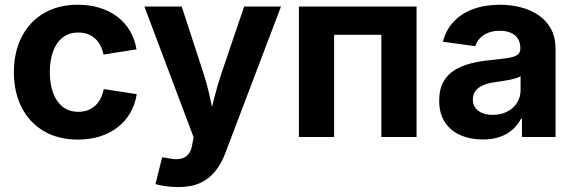

<svg xmlns="http://www.w3.org/2000/svg" viewBox="-20 -568 2383 796"><path d="M303.2 10.7Q221.7 10.7 162.1 -24.2Q102.5 -59.1 70.1 -122.1Q37.6 -185.1 37.6 -268.6Q37.6 -352.1 70.1 -415.3Q102.5 -478.5 162.1 -513.4Q221.7 -548.3 303.2 -548.3Q352.5 -548.3 393.8 -535.4Q435.1 -522.5 466.8 -498.3Q498.5 -474.1 518.8 -439.9Q539.1 -405.8 545.9 -363.3L409.2 -341.8Q404.8 -362.8 396 -379.6Q387.2 -396.5 374 -408.4Q360.8 -420.4 343.5 -426.8Q326.2 -433.1 304.7 -433.1Q266.1 -433.1 239.7 -412.4Q213.4 -391.6 200 -354.7Q186.5 -317.9 186.5 -269Q186.5 -220.2 200 -183.3Q213.4 -146.5 239.7 -125.5Q266.1 -104.5 304.7 -104.5Q326.2 -104.5 343.8 -111.1Q361.3 -117.7 374.8 -129.9Q388.2 -142.1 397 -159.7Q405.8 -177.2 410.2 -198.7L546.9 -177.7Q540 -134.3 519.8 -99.6Q499.5 -64.9 467.8 -40.3Q436 -15.6 394.3 -2.4Q352.5 10.7 303.2 10.7Z M624.5 195.3 652.3 84 678.2 87.9Q706.1 94.2 726.8 90.6Q747.6 86.9 760.3 72.3Q772.9 57.6 776.9 31.7L782.7 1L578.6 -541H733.4L824.2 -262.2Q840.8 -210 851.8 -157.7Q862.8 -105.5 876 -48.8H840.8Q854 -105.5 867.2 -158Q880.4 -210.4 897.5 -262.2L992.2 -541H1145L914.1 66.9Q897.5 110.8 872.1 142.3Q846.7 173.8 809.6 190.7Q772.5 207.5 719.7 207.5Q691.9 207.5 666.5 203.9Q641.1 200.2 624.5 195.3Z M1707 -541V0H1561V-423.8H1365.2V0H1219.2V-541Z M1981.4 10.3Q1929.7 10.3 1888.7 -7.8Q1847.7 -25.9 1824.2 -61.8Q1800.8 -97.7 1800.8 -151.4Q1800.8 -196.8 1817.4 -227.3Q1834 -257.8 1862.8 -276.1Q1891.6 -294.4 1928.5 -304.2Q1965.3 -314 2005.9 -317.9Q2052.7 -322.8 2081.8 -326.9Q2110.8 -331.1 2124 -339.8Q2137.2 -348.6 2137.2 -366.2V-368.7Q2137.2 -391.6 2127.2 -407.5Q2117.2 -423.3 2098.1 -431.9Q2079.1 -440.4 2051.8 -440.4Q2023.9 -440.4 2003.2 -431.9Q1982.4 -423.3 1969.2 -408.9Q1956.1 -394.5 1950.7 -376.5L1816.4 -395Q1828.6 -443.8 1860.6 -478Q1892.6 -512.2 1941.4 -530.3Q1990.2 -548.3 2052.7 -548.3Q2098.1 -548.3 2139.6 -537.6Q2181.2 -526.9 2213.4 -504.6Q2245.6 -482.4 2264.4 -447.8Q2283.2 -413.1 2283.2 -364.7V0H2144V-75.2H2139.6Q2126.5 -49.8 2104.7 -30.5Q2083 -11.2 2052.5 -0.5Q2022 10.3 1981.4 10.3ZM2022.5 -91.8Q2057.1 -91.8 2083.3 -105.5Q2109.4 -119.1 2123.8 -142.3Q2138.2 -165.5 2138.2 -193.8V-252Q2131.8 -247.6 2119.1 -243.7Q2106.4 -239.7 2090.8 -236.8Q2075.2 -233.9 2059.6 -231.4Q2043.9 -229 2030.8 -227.1Q2003.9 -223.6 1983.6 -215.1Q1963.4 -206.5 1951.9 -191.9Q1940.4 -177.2 1940.4 -155.8Q1940.4 -134.8 1950.9 -120.6Q1961.4 -106.4 1980 -99.1Q1998.5 -91.8 2022.5 -91.8Z"/></svg>

Font: Inter 17pt
Style: Bold
Weight: 700
Version: Version 4.001;git-66647c0bb